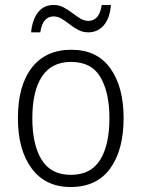

<svg xmlns="http://www.w3.org/2000/svg" viewBox="-20 -742 569 772"><path d="M477 -267Q477 -139 423 -64.5Q369 10 264 10Q163 10 107.5 -64.5Q52 -139 52 -267Q52 -398 108 -470Q164 -542 267 -542Q370 -542 423.5 -467.5Q477 -393 477 -267ZM110 -267Q110 -160 147.5 -99.5Q185 -39 265 -39Q345 -39 382.5 -99Q420 -159 420 -267Q420 -370 384 -431.5Q348 -493 266 -493Q187 -493 148.5 -434Q110 -375 110 -267ZM105 -612Q110 -663 133 -692.5Q156 -722 196 -722Q218 -722 236.5 -712Q255 -702 271 -689.5Q287 -677 303 -667.5Q319 -658 336 -658Q356 -658 370 -673Q384 -688 389 -722H426Q422 -669 397.5 -640.5Q373 -612 335 -612Q313 -612 295 -621.5Q277 -631 260.5 -644Q244 -657 228 -666.5Q212 -676 195 -676Q175 -676 161 -661Q147 -646 142 -612Z"/></svg>

Font: Noto Sans Arabic SemCond Light
Style: Regular
Weight: 300
Width: 4
Designer: Monotype Design Team, Nadine Chahine, Nizar Qandah and Khaled Hosny
Foundry: Monotype Imaging Inc.
Version: Version 2.012; ttfautohint (v1.8.4.7-5d5b)